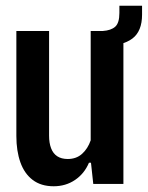

<svg xmlns="http://www.w3.org/2000/svg" viewBox="-20 -641 515 669"><path d="M410 -533V0H305L297 -74H290Q274 -36 241.5 -14Q209 8 167 8Q123 8 94 -14Q65 -36 51 -75.5Q37 -115 37 -167V-533H151V-168Q151 -143 158 -124.5Q165 -106 179.5 -96.5Q194 -87 216 -87Q246 -87 266 -105Q286 -123 296 -152V-533ZM338 -481V-533Q367 -535 381.5 -548Q396 -561 396 -596V-621H475V-590Q475 -532 441 -506.5Q407 -481 338 -481Z"/></svg>

Font: Hubot Sans Condensed SemiBold
Style: Regular
Weight: 600
Width: 3
Designer: Deni Anggara
Foundry: GitHub, Inc., Subsidiary of Microsoft Corporation
Version: Version 2.000